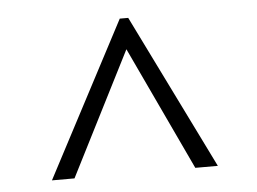

<svg xmlns="http://www.w3.org/2000/svg" viewBox="-37 -858 635 475"><g transform="rotate(-5 280.0 -621.0)"><path d="M297 -813 486 -429H430L267 -776L278 -813ZM295 -813 306 -776 130 -429H74L276 -813Z"/></g></svg>

Font: BioRhyme Light
Style: Regular
Weight: 300
Designer: Aoife Mooney
Foundry: Aoife Mooney Type
Version: Version 1.600;gftools[0.9.33]